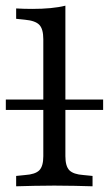

<svg xmlns="http://www.w3.org/2000/svg" viewBox="-26 -653 381 673"><path d="M164.5 -2.4Q124.2 -2.4 93.1 -1.6Q62.1 -0.8 30.6 0V-36.3L62.1 -39.5Q97.6 -41.9 111.7 -56Q125.8 -70.2 125.8 -105.6V-206.5H203.2V-105.6Q203.2 -70.2 217.3 -56Q231.5 -41.9 266.1 -39.5L298.4 -36.3V0Q266.9 -0.8 235.9 -1.6Q204.8 -2.4 164.5 -2.4ZM125.8 -206.5V-515.3Q125.8 -551.6 111.7 -566.1Q97.6 -580.6 61.3 -583.9L30.6 -587.1V-623.4Q45.2 -622.6 58.5 -622.2Q71.8 -621.8 87.1 -621.8Q121.8 -621.8 151.2 -624.6Q180.6 -627.4 203.2 -633.1V-623.4V-206.5ZM-5.6 -267.7V-304H335.5V-267.7Z"/></svg>

Font: Playfair 9pt
Style: Regular
Weight: 400
Designer: Claus Eggers Sørensen
Foundry: Claus Eggers Sørensen
Version: Version 2.203